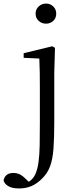

<svg xmlns="http://www.w3.org/2000/svg" viewBox="-99 -788 430 1079"><path d="M8 271Q-32 271 -53.5 257.5Q-75 244 -79 225Q-69 184 -24 184Q-6 184 10 191Q26 198 43 215L76 246V252H48V243Q63 235 76 223.5Q89 212 98 194Q111 168 117 126.5Q123 85 124 28.5Q125 -28 125 -96V-288Q125 -338 124.5 -380Q124 -422 122 -459L34 -463V-489L195 -528L210 -519L206 -380V-104Q206 -13 201.5 47Q197 107 182.5 146.5Q168 186 137 216Q108 245 77 258Q46 271 8 271ZM160 -655Q136 -655 118.5 -670.5Q101 -686 101 -711Q101 -736 118.5 -752Q136 -768 160 -768Q183 -768 200 -752Q217 -736 217 -711Q217 -686 200 -670.5Q183 -655 160 -655Z"/></svg>

Font: Noto Serif TC ExtraLight
Style: Regular
Weight: 400
Version: Version 2.002-H1;hotconv 1.1.0;makeotfexe 2.6.0